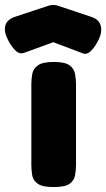

<svg xmlns="http://www.w3.org/2000/svg" viewBox="-95 -749 430 778"><path d="M122 9Q77 9 58 -4.5Q39 -18 35.5 -39Q32 -60 32 -82V-408Q32 -430 36 -450.5Q40 -471 59 -484.5Q78 -498 123 -498Q168 -498 186.5 -484.5Q205 -471 209 -450Q213 -429 213 -406V-81Q213 -59 209 -38Q205 -17 186.5 -4Q168 9 122 9ZM121 -729Q129 -729 135.5 -727Q142 -725 145 -724L274 -681Q306 -671 313 -645Q320 -619 304 -587Q291 -560 274 -543Q257 -526 240 -533L121 -578L3 -535Q-16 -528 -33 -545Q-50 -562 -63 -588Q-80 -620 -73.5 -645Q-67 -670 -34 -681L96 -724Q98 -725 105.5 -727Q113 -729 121 -729Z"/></svg>

Font: Fredoka SemiCondensed
Style: Bold
Weight: 700
Width: 4
Designer: Ben Nathan
Foundry: Milena B. Brandão, Ben Nathan
Version: Version 2.001